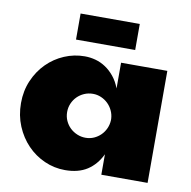

<svg xmlns="http://www.w3.org/2000/svg" viewBox="-79 -771 853 858"><g transform="rotate(10 348.0 -342.5)"><path d="M218.3 -693.4H486.8V-575.2H218.3ZM434.6 -92.8Q411.1 -43.9 371.1 -18.1Q331.1 7.8 270.5 7.8Q221.7 7.8 177.2 -12Q132.8 -31.7 99.1 -66.7Q65.4 -101.6 45.4 -149.4Q25.4 -197.3 25.4 -253.4Q25.4 -309.1 45.7 -356Q65.9 -402.8 99.9 -436.8Q133.8 -470.7 178 -489.5Q222.2 -508.3 270.5 -508.3Q295.4 -508.3 319.6 -501.7Q343.8 -495.1 365.5 -480.7Q387.2 -466.3 405 -444.3Q422.9 -422.4 434.6 -391.6V-508.3H644.5V0H434.6ZM434.6 -253.9Q433.6 -273.4 425.3 -291Q417 -308.6 403.6 -321.5Q390.1 -334.5 372.6 -342Q355 -349.6 335.9 -349.6Q314.5 -349.6 296.1 -341.6Q277.8 -333.5 264.4 -320.1Q251 -306.6 243.2 -288.6Q235.4 -270.5 235.4 -250Q235.4 -228.5 243.7 -210.2Q252 -191.9 265.9 -178.7Q279.8 -165.5 297.9 -158Q315.9 -150.4 335.9 -150.4Q356.4 -150.4 374 -158.2Q391.6 -166 404.8 -179.2Q418 -192.4 425.8 -209.7Q433.6 -227.1 434.6 -246.1Z"/></g></svg>

Font: Paytone One
Style: Regular
Weight: 400
Designer: vernon adams
Foundry: vernon adams
Version: 1.000